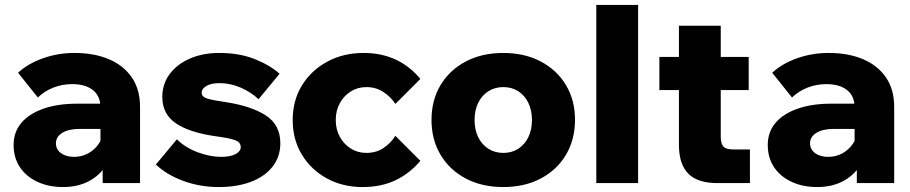

<svg xmlns="http://www.w3.org/2000/svg" viewBox="-20 -740 3678 776"><path d="M546 0H395V-104L386 -113V-305Q386 -352 355.5 -376Q325 -400 272 -400Q232 -400 196 -386Q160 -372 133 -346L53 -446Q93 -483 153.5 -504.5Q214 -526 281 -526Q360 -526 419.5 -501Q479 -476 512.5 -427.5Q546 -379 546 -308ZM235 16Q176 16 130.5 -5.5Q85 -27 60 -65Q35 -103 35 -154Q35 -206 66 -243Q97 -280 155 -300.5Q213 -321 292 -321H400V-219H302Q257 -219 231.5 -203Q206 -187 206 -161Q206 -136 226.5 -121Q247 -106 279 -106Q310 -106 336 -120Q362 -134 378.5 -158Q395 -182 398 -212L441 -194Q441 -131 415.5 -83.5Q390 -36 343.5 -10Q297 16 235 16Z M610 -75 695 -177Q728 -144 778 -125Q828 -106 874 -106Q912 -106 932.5 -117.5Q953 -129 953 -145Q953 -164 933 -172.5Q913 -181 854 -189Q746 -204 691 -241.5Q636 -279 636 -348Q636 -401 666 -441Q696 -481 748 -503.5Q800 -526 866 -526Q946 -526 1007.5 -502Q1069 -478 1110 -442L1025 -339Q994 -368 952.5 -386Q911 -404 867 -404Q833 -404 814 -392.5Q795 -381 795 -366Q795 -349 816.5 -342Q838 -335 894 -327Q997 -311 1055 -273Q1113 -235 1113 -161Q1113 -107 1082 -67Q1051 -27 995 -5.5Q939 16 864 16Q788 16 720.5 -9Q653 -34 610 -75Z M1578 -191 1679 -90Q1636 -39 1578.5 -11.5Q1521 16 1445 16Q1365 16 1301 -19Q1237 -54 1200 -115Q1163 -176 1163 -255Q1163 -334 1200.5 -395Q1238 -456 1303 -491Q1368 -526 1449 -526Q1522 -526 1579.5 -499Q1637 -472 1679 -421L1578 -320Q1559 -349 1529 -368.5Q1499 -388 1461 -388Q1426 -388 1398 -370.5Q1370 -353 1353.5 -323Q1337 -293 1337 -255Q1337 -217 1353.5 -187Q1370 -157 1398 -139.5Q1426 -122 1461 -122Q1500 -122 1529.5 -141.5Q1559 -161 1578 -191Z M2014 16Q1928 16 1862.5 -18.5Q1797 -53 1760.5 -114.5Q1724 -176 1724 -255Q1724 -335 1760.5 -396Q1797 -457 1862.5 -491.5Q1928 -526 2014 -526Q2100 -526 2165.5 -491.5Q2231 -457 2267.5 -396Q2304 -335 2304 -256Q2304 -176 2267.5 -114.5Q2231 -53 2165.5 -18.5Q2100 16 2014 16ZM2014 -122Q2049 -122 2075 -139Q2101 -156 2115.5 -186Q2130 -216 2130 -255Q2130 -294 2115.5 -324Q2101 -354 2075 -371Q2049 -388 2014 -388Q1980 -388 1953.5 -371Q1927 -354 1912.5 -324Q1898 -294 1898 -255Q1898 -216 1912.5 -186Q1927 -156 1953.5 -139Q1980 -122 2014 -122Z M2559 0H2390V-720H2559Z M3011 0H2879Q2800 0 2762 -38Q2724 -76 2724 -155V-636H2893V-188Q2893 -159 2904 -147.5Q2915 -136 2943 -136H3011ZM3006 -376H2645V-510H3006Z M3594 0H3443V-104L3434 -113V-305Q3434 -352 3403.5 -376Q3373 -400 3320 -400Q3280 -400 3244 -386Q3208 -372 3181 -346L3101 -446Q3141 -483 3201.5 -504.5Q3262 -526 3329 -526Q3408 -526 3467.5 -501Q3527 -476 3560.5 -427.5Q3594 -379 3594 -308ZM3283 16Q3224 16 3178.5 -5.5Q3133 -27 3108 -65Q3083 -103 3083 -154Q3083 -206 3114 -243Q3145 -280 3203 -300.5Q3261 -321 3340 -321H3448V-219H3350Q3305 -219 3279.5 -203Q3254 -187 3254 -161Q3254 -136 3274.5 -121Q3295 -106 3327 -106Q3358 -106 3384 -120Q3410 -134 3426.5 -158Q3443 -182 3446 -212L3489 -194Q3489 -131 3463.5 -83.5Q3438 -36 3391.5 -10Q3345 16 3283 16Z"/></svg>

Font: Wix Madefor Display ExtraBold
Style: Regular
Weight: 800
Designer: Dalton Maag Ltd
Foundry: Dalton Maag Ltd
Version: Version 3.100